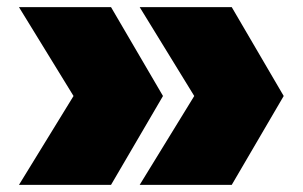

<svg xmlns="http://www.w3.org/2000/svg" viewBox="-20 -575 847 536"><path d="M627 -555 772 -307 627 -59H370L537 -331V-283L370 -555ZM290 -555 435 -307 290 -59H33L200 -331V-283L33 -555Z"/></svg>

Font: Unbounded Black
Style: Regular
Weight: 900
Designer: Luke Prowse, Jean-Baptiste Morizot, Fátima Lázaro, Florian Runge
Foundry: NaN
Version: Version 1.701;gftools[0.9.28.dev5+ged2979d]